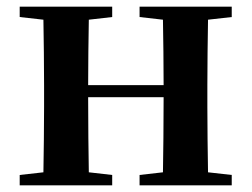

<svg xmlns="http://www.w3.org/2000/svg" viewBox="-20 -555 754 575"><path d="M674 -504V-535H398V-504L468 -496C469 -441 470 -361 470 -300H244C244 -361 245 -440 246 -496L316 -504V-535H39V-504L110 -496C111 -439 112 -356 112 -300V-235C112 -179 111 -96 110 -39L39 -31V0H316V-31L246 -39C245 -96 244 -182 244 -264H470C470 -182 469 -96 468 -39L398 -31V0H674V-31L603 -39C602 -96 601 -179 601 -235V-300C601 -356 602 -439 603 -496Z"/></svg>

Font: Noto Serif CJK JP
Style: Bold
Weight: 700
Designer: Ryoko NISHIZUKA 西塚涼子 (kana & ideographs); Frank Grießhammer (Latin, Greek & Cyrillic); Wenlong ZHANG 张文龙 (bopomofo); San
Foundry: Adobe Systems Incorporated
Version: Version 1.000;PS 1;hotconv 16.6.53;makeotf.lib2.5.65590